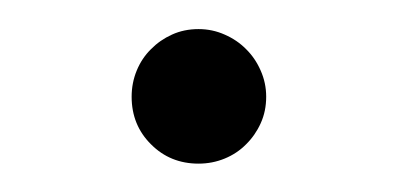

<svg xmlns="http://www.w3.org/2000/svg" viewBox="-20 -105 274 132"><path d="M70.5 -38.5Q70.5 -48 74 -56.5Q77.5 -65 83.8 -71.2Q90 -77.5 98.2 -81.2Q106.5 -85 116.5 -85Q126 -85 134.5 -81.2Q143 -77.5 149.2 -71.2Q155.5 -65 159.2 -56.5Q163 -48 163 -38.5Q163 -28.5 159.2 -20.2Q155.5 -12 149.2 -5.8Q143 0.5 134.5 4Q126 7.5 116.5 7.5Q97 7.5 83.8 -5.8Q70.5 -19 70.5 -38.5Z"/></svg>

Font: Lato Light
Style: Regular
Weight: 300
Designer: Lukasz Dziedzic
Foundry: tyPoland Lukasz Dziedzic
Version: Version 2.007; 2014-02-27